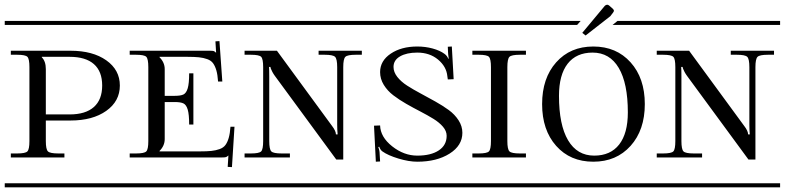

<svg xmlns="http://www.w3.org/2000/svg" viewBox="-29 -797 3339 817"><path d="M-8.8 -708H516.1V-690.9H-8.8ZM-8.8 -17.1H516.1V0H-8.8ZM148.9 -555.2V-553.2Q166 -536.1 166 -502.9V-310.1H267.1Q335 -310.1 370.4 -341.6Q405.8 -373 405.8 -433.1Q405.8 -493.2 370.6 -524.2Q335.4 -555.2 267.1 -555.2ZM17.1 -581.1H271Q365.7 -581.1 423.3 -540.3Q481 -499.5 481 -433.1Q481 -366.2 423.1 -325.2Q365.2 -284.2 271 -284.2H166V-196.8Q166 -161.6 175 -152.8Q184.1 -144 219.2 -144H245.1V-127H17.1V-144H43.9Q79.1 -144 87.6 -152.8Q96.2 -161.6 96.2 -196.8V-511.2Q96.2 -546.4 87.6 -555.2Q79.1 -564 43.9 -564H17.1Z M522.9 -581.1H863.8Q876 -581.1 880.1 -579.8Q884.3 -578.6 889.6 -573.2H890.6L887.7 -621.1L904.8 -622.1L917 -450.2H898.9Q897 -479 891.6 -497.6Q886.2 -516.1 877.7 -527.8Q869.1 -539.6 852.8 -545.4Q836.4 -551.3 817.6 -553.2Q798.8 -555.2 768.1 -555.2H649.9V-553.2Q671.9 -531.2 671.9 -502.9V-389.2H714.8Q739.7 -389.2 751.7 -395Q763.7 -400.9 769.8 -421.4Q775.9 -441.9 775.9 -484.9H793.9V-267.1H775.9Q775.9 -310.1 769.8 -330.6Q763.7 -351.1 751.7 -356.9Q739.7 -362.8 714.8 -362.8H671.9V-205.1Q671.9 -176.8 649.9 -154.8V-152.8H820.8Q851.6 -152.8 870.4 -154.8Q889.2 -156.7 905.5 -162.6Q921.9 -168.5 930.4 -180.2Q939 -191.9 944.3 -210.4Q949.7 -229 951.7 -257.8H968.8L958 -85.9L939.9 -86.9L942.9 -134.8H941.9Q937 -129.9 932.1 -128.4Q927.2 -127 915 -127H522.9V-144H549.8Q585 -144 593.5 -152.8Q602.1 -161.6 602.1 -196.8V-511.2Q602.1 -546.4 593.5 -555.2Q585 -564 549.8 -564H522.9ZM497.1 -708H1003.9V-690.9H497.1ZM497.1 -17.1H1003.9V0H497.1Z M985.8 -708H1536.6V-690.9H985.8ZM985.8 -17.1H1536.6V0H985.8ZM1011.7 -581.1H1149.4L1383.8 -261.2Q1400.4 -239.7 1400.4 -225.1H1407.7Q1405.8 -244.6 1405.8 -267.1V-511.2Q1405.8 -546.4 1396.7 -555.2Q1387.7 -564 1352.5 -564H1326.7V-581.1H1510.7V-564H1484.9Q1449.7 -564 1440.7 -555.2Q1431.6 -546.4 1431.6 -511.2V-118.2H1401.9L1140.6 -474.1Q1134.8 -481.9 1130.1 -490.7Q1125.5 -499.5 1123.5 -504.9Q1121.6 -510.3 1121.6 -512.2H1115.7Q1116.7 -501 1116.7 -470.2V-196.8Q1116.7 -161.6 1125.5 -152.8Q1134.3 -144 1169.4 -144H1204.6V-127H1011.7V-144H1038.6Q1073.7 -144 1082.3 -152.8Q1090.8 -161.6 1090.8 -196.8V-511.2Q1090.8 -546.4 1082.3 -555.2Q1073.7 -564 1038.6 -564H1011.7Z M1518.6 -708H1973.1V-690.9H1518.6ZM1518.6 -17.1H1973.1V0H1518.6ZM1938.5 -231.9Q1938.5 -177.7 1884 -143.3Q1829.6 -108.9 1746.6 -108.9Q1710.9 -108.9 1666.5 -122.3Q1622.1 -135.7 1598.1 -152.8Q1589.8 -158.7 1584.5 -172.9L1580.6 -170.9Q1586.4 -157.2 1586.4 -143.1L1588.4 -109.9L1570.3 -108.9L1562.5 -262.2L1588.4 -263.2Q1589.8 -213.9 1639.9 -174.3Q1689.9 -134.8 1746.6 -134.8Q1804.7 -134.8 1838.1 -157Q1871.6 -179.2 1871.6 -219.2Q1871.6 -239.3 1856 -257.6Q1840.3 -275.9 1815.4 -291.3Q1790.5 -306.6 1760.3 -322.3Q1730 -337.9 1699.7 -355.2Q1669.4 -372.6 1644.5 -391.6Q1619.6 -410.6 1604 -436Q1588.4 -461.4 1588.4 -490.2Q1588.4 -538.1 1633.5 -568.6Q1678.7 -599.1 1746.6 -599.1Q1780.8 -599.1 1812 -590.6Q1843.3 -582 1862.3 -567.9Q1874 -559.6 1878.4 -546.9L1880.4 -547.9Q1877.4 -568.4 1877.4 -576.2L1876.5 -598.1L1893.6 -599.1L1901.4 -460L1876.5 -459L1874.5 -473.1Q1870.6 -513.7 1835 -543.5Q1799.3 -573.2 1746.6 -573.2Q1701.2 -573.2 1673.3 -557.1Q1645.5 -541 1645.5 -512.2Q1645.5 -490.2 1661.6 -469.7Q1677.7 -449.2 1703.6 -432.6Q1729.5 -416 1760.7 -399.4Q1792 -382.8 1823.2 -365.2Q1854.5 -347.7 1880.4 -328.9Q1906.2 -310.1 1922.4 -284.9Q1938.5 -259.8 1938.5 -231.9Z M1955.1 -708H2252V-690.9H1955.1ZM1955.1 -17.1H2252V0H1955.1ZM1981 -127V-144H2007.8Q2043 -144 2051.5 -152.8Q2060.1 -161.6 2060.1 -196.8V-511.2Q2060.1 -546.4 2051.5 -555.2Q2043 -564 2007.8 -564H1981V-581.1H2209V-564H2183.1Q2147.9 -564 2138.9 -555.2Q2129.9 -546.4 2129.9 -511.2V-196.8Q2129.9 -161.6 2138.9 -152.8Q2147.9 -144 2183.1 -144H2209V-127Z M2233.9 -17.1H2758.8V0H2233.9ZM2642.6 -318.8Q2642.6 -442.4 2604 -507.8Q2565.4 -573.2 2492.7 -573.2Q2423.3 -573.2 2386.5 -525.9Q2349.6 -478.5 2349.6 -389.2Q2349.6 -265.6 2388.2 -200.2Q2426.8 -134.8 2499.5 -134.8Q2568.8 -134.8 2605.7 -182.1Q2642.6 -229.5 2642.6 -318.8ZM2337.6 -176.3Q2277.8 -243.7 2277.8 -354Q2277.8 -464.4 2337.6 -531.7Q2397.5 -599.1 2495.6 -599.1Q2593.8 -599.1 2654.3 -531.7Q2714.8 -464.4 2714.8 -354Q2714.8 -243.7 2654.3 -176.3Q2593.8 -108.9 2495.6 -108.9Q2397.5 -108.9 2337.6 -176.3ZM2233.9 -708H2441.9L2426.8 -690.9H2233.9ZM2598.6 -708H2749.5V-690.9H2577.6ZM2562.5 -773.9 2578.6 -759.8Q2583.5 -754.9 2583.5 -751Q2583.5 -749 2579.6 -743.2L2567.9 -728L2462.9 -646L2448.7 -657.2L2544.4 -772Q2549.3 -776.9 2554.7 -776.9Q2558.1 -776.9 2562.5 -773.9Z M2739.7 -708H3290.5V-690.9H2739.7ZM2739.7 -17.1H3290.5V0H2739.7ZM2765.6 -581.1H2903.3L3137.7 -261.2Q3154.3 -239.7 3154.3 -225.1H3161.6Q3159.7 -244.6 3159.7 -267.1V-511.2Q3159.7 -546.4 3150.6 -555.2Q3141.6 -564 3106.4 -564H3080.6V-581.1H3264.6V-564H3238.8Q3203.6 -564 3194.6 -555.2Q3185.5 -546.4 3185.5 -511.2V-118.2H3155.8L2894.5 -474.1Q2888.7 -481.9 2884 -490.7Q2879.4 -499.5 2877.4 -504.9Q2875.5 -510.3 2875.5 -512.2H2869.6Q2870.6 -501 2870.6 -470.2V-196.8Q2870.6 -161.6 2879.4 -152.8Q2888.2 -144 2923.3 -144H2958.5V-127H2765.6V-144H2792.5Q2827.6 -144 2836.2 -152.8Q2844.7 -161.6 2844.7 -196.8V-511.2Q2844.7 -546.4 2836.2 -555.2Q2827.6 -564 2792.5 -564H2765.6Z"/></svg>

Font: FoglihtenFr02
Style: Regular
Weight: 500
Version: Version 0.68